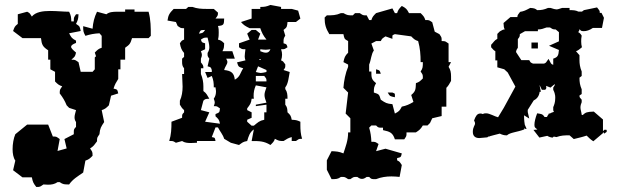

<svg xmlns="http://www.w3.org/2000/svg" viewBox="-20 -567 2520 776"><path d="M335.2 -248C347.1 -241.8 344.1 -246.9 344.1 -228.5H325.2ZM41.9 -24.5 89.8 -63.5H174.6L193.5 -15.3C210.5 -15.3 207.5 -14.2 221.4 -5L212.5 43.2L249.4 32.9L240.4 -5L278.3 -24.5V-31.7C278.3 -43 278.3 -45 287.3 -54.2V-73.7C282.3 -80.9 281.3 -87 281.3 -93.2C281.3 -101.4 284.3 -109.6 287.3 -121.9L259.4 -131.1L249.4 -141.3C241.4 -160.8 234.4 -172.1 221.4 -189.5C221.4 -207 222.4 -203.9 231.4 -218.2C218.5 -222.3 213.5 -226.4 202.5 -237.7V-276.7L183.5 -286.9V-325.8H174.6V-363.8C152.6 -378.1 148.6 -386.3 145.6 -413H70.8L32.9 -441.7C38.9 -458.1 38.9 -460.1 51.9 -470.4V-509.3L89.8 -519.6C100.8 -513.4 98.8 -515.5 108.7 -500.1C123.7 -518.5 152.6 -522.7 182.5 -522.7C210.5 -522.7 238.4 -519.6 259.4 -519.6C267.3 -503.2 267.3 -499.1 268.3 -480.6H278.3C278.3 -498 278.3 -495 287.3 -509.3H297.3C296.3 -489.8 295.3 -486.8 287.3 -470.4C303.2 -460.1 302.2 -460.1 306.2 -441.7L259.4 -432.5C268.3 -415 270.3 -412 287.3 -402.7V-393.5C273.3 -388.4 267.3 -383.2 267.3 -378.1C267.3 -372 275.3 -364.8 287.3 -354.5C283.3 -337.1 282.3 -338.2 268.3 -325.8C285.3 -325.8 283.3 -324.8 297.3 -315.6L306.2 -276.7H354.1L363.1 -286.9V-335.1C370.1 -342.2 369.1 -335.1 363.1 -354.5C374.1 -365.8 378.1 -369.9 391 -374V-422.2L382 -432.5C361.1 -431.4 344.1 -428.3 325.2 -422.2C316.2 -438.6 316.2 -441.7 316.2 -461.2L354.1 -450.9C356.1 -476.5 361.1 -497 372.1 -519.6L410 -509.3C420.9 -518.5 436.9 -519.6 452.9 -519.6H485.8V-528.8H523.7V-519.6H580.5C589.5 -486.8 589.5 -456 589.5 -422.2L580.5 -413H513.7C506.7 -390.4 504.7 -387.3 485.8 -374V-325.8H466.8V-286.9H457.9V-248C448.9 -233.6 443.9 -225.4 438.9 -209C454.9 -204.9 453.9 -205.9 457.9 -189.5L428.9 -180.3L420 -141.3C409 -130.1 404 -126 391 -121.9L401 -73.7C388 -54.2 384 -48.1 382 -24.5C373.1 -10.2 372.1 -13.2 372.1 4.2C361.1 18.5 359.1 23.7 344.1 32.9C353.1 47.2 354.1 45.2 354.1 62.6C343.1 73.9 338.2 78 325.2 82.1L316.2 130.3C294.3 145.7 274.3 156.9 259.4 178.5C240.4 178.5 234.4 178.5 221.4 169.2H212.5C200.5 177.4 188.5 179.5 173.6 179.5C167.6 179.5 161.6 178.5 155.6 178.5C141.6 187.7 143.6 188.7 126.7 188.7C114.7 173.3 112.7 169.2 108.7 149.8H70.8L32.9 121L41.9 82.1C33.9 70.8 30.9 53.4 30.9 36C30.9 14.5 34.9 -8.1 41.9 -24.5Z M784 -431C791 -447 790 -445 809 -446C800 -433 800 -434 784 -431ZM792 -407C805 -415 803 -415 819 -415C822 -402 826 -388 826 -376C826 -368 824 -361 819 -353C819 -340 818 -341 826 -330L819 -299C833 -295 832 -296 836 -284V-276H809L819 -252L836 -260C843 -243 844 -232 844 -214H851C851 -210 853 -203 853 -199C853 -187 851 -178 844 -168C847 -160 848 -156 848 -153C848 -149 847 -146 844 -138C860 -138 856 -137 869 -129C867 -112 868 -113 851 -106V-97C863 -86 866 -83 869 -67L809 -75L826 -113L792 -122L802 -160C810 -168 811 -167 826 -168C817 -182 816 -189 802 -199V-218C802 -235 799 -251 792 -268V-291H802C802 -304 800 -304 792 -315V-330C795 -337 796 -341 796 -345C796 -349 795 -352 792 -360L809 -368V-392C795 -396 796 -395 792 -407ZM1057 -407 1066 -400ZM1032 -368C1040 -367 1048 -366 1054 -366C1060 -366 1064 -367 1073 -368C1069 -357 1062 -354 1055 -354C1049 -354 1041 -356 1032 -360ZM1028 -327C1029 -328 1037 -328 1034 -325C1033 -324 1025 -324 1028 -327ZM1023 -299 1057 -284V-276C1047 -274 1040 -272 1034 -272C1029 -272 1023 -274 1014 -276ZM1014 -260H1048C1056 -249 1057 -251 1057 -238H1014ZM1014 -222 1057 -214C1053 -202 1049 -193 1049 -183C1049 -173 1053 -163 1057 -152L1014 -144V-138L1057 -144V-113H1048V-83C1028 -79 1022 -72 1006 -59H997L979 -75V-83L997 -91V-113L979 -122V-129C991 -145 995 -149 997 -168H1006C1006 -171 1005 -175 1005 -178C1005 -194 1007 -206 1014 -222ZM716 -316C716 -307 717 -299 724 -291V-268H716C716 -251 718 -234 718 -217C718 -197 715 -177 707 -160V-144C713 -134 715 -130 724 -122V-113C716 -105 716 -104 716 -95V-91L673 -75C673 -46 672 -23 664 3C680 3 678 2 691 10L716 3C726 10 738 11 752 11C759 11 768 10 776 10V3H851C848 -10 851 -10 836 -13L851 -52H861C869 -36 881 -23 886 -6L913 10L946 19C960 9 962 6 979 3C985 -17 989 -32 1006 -44L997 3C1028 3 1047 3 1073 19C1082 10 1088 5 1091 -6C1106 2 1109 3 1126 3C1139 -5 1144 -9 1159 -13V3H1176C1189 -5 1185 -6 1201 -6C1195 -25 1194 -43 1194 -62V-75C1179 -82 1175 -82 1159 -83C1156 -99 1154 -102 1142 -113C1141 -129 1141 -133 1133 -144V-168H1142C1142 -184 1141 -196 1133 -207V-214C1145 -228 1147 -256 1151 -276L1126 -284C1134 -295 1133 -294 1133 -307C1124 -319 1125 -319 1116 -323C1119 -332 1120 -339 1120 -346C1120 -353 1119 -359 1116 -368C1132 -368 1129 -368 1142 -376C1138 -388 1140 -388 1126 -392V-399C1126 -408 1126 -412 1133 -423L1126 -446C1141 -457 1140 -460 1142 -478H1176L1194 -492L1185 -524L1159 -531H1116V-539L1073 -547C1056 -540 1049 -539 1032 -539V-531H997V-492L954 -478C964 -466 972 -461 989 -453H1032C1038 -435 1044 -423 1057 -407H1023L1032 -431L1014 -446H997L979 -431L989 -407L946 -392V-376C959 -368 956 -368 972 -368C971 -357 969 -348 969 -339C969 -333 970 -330 972 -323L938 -315C944 -297 943 -297 963 -291C950 -271 951 -257 929 -245C926 -272 915 -281 886 -284C890 -300 899 -306 899 -317C899 -321 896 -326 894 -330H929L919 -360H879C886 -373 885 -376 886 -392C877 -401 873 -404 861 -407C864 -418 864 -427 864 -436C864 -444 864 -453 861 -462C886 -464 885 -469 886 -492H851C859 -503 861 -503 861 -516L844 -531H814C795 -531 776 -532 758 -539H741L732 -531H682C665 -514 660 -506 657 -484L691 -478L698 -462C711 -454 708 -453 724 -453V-407C715 -403 715 -404 707 -392C710 -375 714 -364 724 -353V-337L716 -330Z M1500 -335 1510 -325ZM1500 -287V-269H1519C1514 -284 1515 -282 1500 -287ZM1547 -193C1556 -177 1557 -178 1576 -174C1576 -192 1578 -187 1566 -193ZM1566 -410C1566 -428 1564 -423 1576 -429L1642 -420C1653 -409 1657 -405 1670 -401C1678 -372 1680 -346 1680 -316H1689C1689 -297 1689 -291 1680 -278C1689 -264 1689 -267 1689 -250C1678 -239 1674 -235 1661 -231C1660 -206 1660 -198 1642 -183L1651 -155C1634 -145 1623 -140 1604 -136C1595 -119 1593 -117 1576 -108L1566 -146C1543 -148 1538 -151 1519 -164C1512 -186 1513 -186 1491 -193C1491 -211 1491 -215 1500 -231C1481 -246 1481 -253 1481 -278H1472V-306C1480 -325 1480 -348 1491 -363L1481 -391L1500 -401H1519C1525 -412 1523 -410 1538 -420ZM1604 -543C1593 -532 1589 -527 1585 -514H1576L1566 -533L1500 -514C1489 -503 1485 -499 1481 -486H1472L1462 -505C1445 -505 1448 -505 1434 -514H1415L1406 -505C1387 -505 1384 -505 1368 -514H1358C1338 -505 1323 -505 1301 -505L1292 -496C1292 -468 1297 -452 1311 -429H1368C1372 -410 1371 -410 1387 -401V-354C1374 -341 1372 -335 1368 -316L1387 -306V-297C1376 -271 1370 -240 1368 -212L1387 -193L1377 -108L1396 -89V-32H1387C1387 1 1377 25 1368 53C1349 45 1339 45 1320 44L1301 81V119L1320 157C1339 157 1345 157 1358 148C1375 148 1373 148 1387 157H1396C1410 148 1407 148 1424 148C1432 154 1437 156 1443 156C1449 156 1454 154 1462 148H1472C1480 157 1483 157 1494 157H1500C1520 149 1541 146 1562 146C1573 146 1584 147 1595 148L1604 100C1594 85 1596 87 1585 81V72C1601 68 1600 69 1604 53L1538 34L1500 44L1510 15C1496 6 1498 6 1481 6C1480 -15 1478 -31 1472 -51L1481 -60H1500C1508 -51 1511 -51 1522 -51H1528V-41C1556 -35 1567 -31 1576 -4H1614C1623 -18 1623 -15 1623 -32H1661C1675 -41 1680 -45 1689 -60H1708L1718 -70L1727 -89L1765 -98V-136H1784V-212C1793 -221 1796 -228 1803 -240V-258C1803 -273 1801 -285 1793 -297L1803 -316H1793V-391C1779 -400 1782 -401 1765 -401C1765 -418 1765 -415 1756 -429L1737 -439L1727 -477C1713 -486 1716 -486 1699 -486C1695 -499 1691 -503 1680 -514H1633C1624 -531 1621 -534 1604 -543Z M2066 -356 2087 -324H2119C2125 -314 2123 -315 2134 -310H2179C2188 -314 2185 -312 2197 -329C2207 -311 2206 -308 2216 -305V-330C2235 -336 2237 -343 2239 -365L2199 -382L2239 -400V-437L2226 -448C2213 -448 2213 -450 2203 -456H2189C2175 -451 2168 -448 2154 -448V-441H2102L2081 -429C2081 -418 2079 -417 2073 -409V-374C2064 -362 2066 -356 2066 -356ZM2154 -371H2128V-395H2154ZM2140 -63C2140 -74 2144 -91 2151 -109C2167 -106 2172 -108 2181 -94H2190L2195 -101H2192L2196 -103L2198 -108H2202C2207 -111 2212 -113 2219 -115C2215 -120 2216 -123 2216 -132V-134C2220 -143 2224 -154 2224 -169C2224 -172 2226 -185 2216 -204V-213C2221 -220 2223 -224 2223 -227C2219 -225 2217 -223 2205 -213C2194 -217 2190 -219 2187 -220C2187 -218 2188 -215 2188 -214C2188 -211 2188 -207 2183 -204H2170L2161 -223V-221L2166 -196H2161C2159 -176 2147 -166 2137 -161L2113 -123V-114L2119 -88L2098 -101C2098 -82 2100 -67 2101 -63L2108 -47C2105 -42 2099 -51 2099 -48V-44C2072 -33 2041 -32 2029 -20H2027C2018 -20 2010 -22 2000 -27C1990 -24 1958 -17 1954 -14L1955 -17L1950 -12C1946 -12 1923 -9 1917 -9C1902 -9 1891 -16 1891 -34C1891 -54 1900 -60 1900 -68C1900 -71 1899 -75 1896 -80C1902 -97 1908 -107 1919 -108H1925L1932 -106C1935 -109 1941 -109 1945 -109C1959 -109 1980 -96 1993 -93L2016 -131L2063 -217L2032 -274L2018 -287L1990 -295V-323H1982V-360C1975 -364 1974 -366 1965 -376V-386C1975 -396 1978 -404 1990 -410V-430L2000 -440C2011 -446 2013 -448 2020 -448C2016 -456 2016 -459 2015 -474L2043 -498H2071C2071 -507 2075 -509 2082 -519C2099 -522 2104 -525 2123 -535C2140 -534 2144 -532 2151 -526C2169 -526 2179 -528 2195 -535H2205C2217 -531 2224 -529 2229 -529C2234 -529 2240 -531 2252 -535H2282V-526C2296 -526 2306 -526 2318 -520H2332L2340 -526L2393 -537C2404 -523 2404 -524 2404 -515H2411L2421 -495L2413 -454H2376C2363 -445 2351 -441 2339 -441C2325 -441 2328 -445 2322 -449C2322 -445 2320 -441 2317 -437C2323 -434 2326 -431 2331 -423C2329 -413 2329 -406 2329 -399C2329 -391 2330 -383 2332 -376C2322 -368 2317 -363 2308 -360L2322 -344V-324C2322 -310 2324 -295 2331 -278V-260L2322 -253C2322 -234 2324 -223 2331 -206V-187L2322 -181C2322 -172 2324 -173 2331 -164V-154C2328 -147 2326 -140 2326 -132C2326 -124 2330 -114 2331 -103C2332 -103 2333 -102 2335 -102C2347 -113 2352 -115 2380 -116L2417 -84V-37L2424 -43L2432 -42V-34L2422 -27L2417 -34V-29L2378 4C2364 -5 2360 -11 2351 -19C2330 -12 2322 -11 2299 -5L2282 -20C2261 -20 2249 -20 2229 -13L2218 -15L2214 -11C2207 -11 2198 -14 2192 -18L2160 -11L2136 -42C2148 -43 2149 -43 2152 -44C2142 -51 2140 -52 2140 -63Z"/></svg>

Font: GNUTypewriter
Style: Standard
Weight: 400
Version: Version 001.000